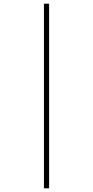

<svg xmlns="http://www.w3.org/2000/svg" viewBox="-20 -780 504 1040"><path d="M218 240H246V-760H218Z"/></svg>

Font: Noto Serif Hebrew Condensed Thin
Style: Regular
Weight: 100
Width: 3
Designer: Monotype Design Team
Foundry: Monotype Imaging Inc.
Version: Version 2.004